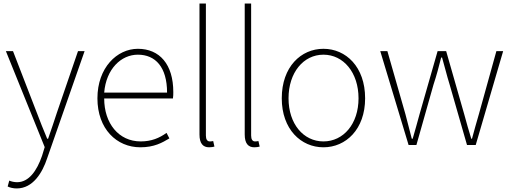

<svg xmlns="http://www.w3.org/2000/svg" viewBox="-20 -814 2871 1078"><path d="M74 244C165 244 218 156 245 74L455 -527H418L300 -183C285 -138 267 -82 250 -35H245C225 -82 203 -138 186 -183L53 -527H13L231 12L216 61C187 145 142 209 76 209C60 209 43 205 32 200L23 233C36 240 56 244 74 244Z M768 13C846 13 891 -13 931 -37L915 -68C875 -39 830 -20 770 -20C646 -20 565 -122 565 -261H951C953 -274 953 -286 953 -297C953 -453 876 -540 754 -540C637 -540 527 -434 527 -262C527 -90 635 13 768 13ZM565 -294C576 -427 660 -507 754 -507C853 -507 918 -437 918 -294Z M1154 13C1169 13 1175 11 1184 9L1177 -22C1166 -20 1162 -20 1158 -20C1144 -20 1136 -31 1136 -53V-794H1100V-59C1100 -8 1120 13 1154 13Z M1408 13C1423 13 1429 11 1438 9L1431 -22C1420 -20 1416 -20 1412 -20C1398 -20 1390 -31 1390 -53V-794H1354V-59C1354 -8 1374 13 1408 13Z M1796 13C1922 13 2030 -88 2030 -262C2030 -439 1922 -540 1796 -540C1670 -540 1562 -439 1562 -262C1562 -88 1670 13 1796 13ZM1796 -20C1684 -20 1600 -118 1600 -262C1600 -407 1684 -507 1796 -507C1908 -507 1993 -407 1993 -262C1993 -118 1908 -20 1796 -20Z M2274 0H2318L2414 -339C2431 -390 2444 -440 2457 -491H2462C2477 -440 2488 -392 2504 -341L2602 0H2651L2805 -527H2767L2669 -174C2655 -125 2642 -81 2630 -35H2626C2612 -81 2599 -125 2586 -174L2485 -527H2437L2336 -174C2323 -125 2310 -81 2297 -35H2292C2281 -81 2268 -125 2256 -174L2155 -527H2115Z"/></svg>

Font: Noto Sans T Chinese Thin
Style: Regular
Weight: 100
Designer: Ryoko NISHIZUKA (kana & ideographs); Paul D. Hunt (Latin, Greek & Cyrillic); Wenlong ZHANG (bopomofo); Sandoll Communica
Foundry: Adobe Systems Incorporated
Version: Version 1.000;PS 1;hotconv 1.0.78;makeotf.lib2.5.61930